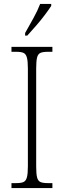

<svg xmlns="http://www.w3.org/2000/svg" viewBox="-20 -951 324 971"><path d="M38 0V-25H63Q87 -25 99 -30.5Q111 -36 116 -54Q121 -72 121 -109V-605Q121 -642 116 -660Q111 -678 99 -683.5Q87 -689 63 -689H38V-714H245V-689H221Q197 -689 184.5 -683.5Q172 -678 167.5 -660Q163 -642 163 -605V-109Q163 -72 167.5 -54Q172 -36 184.5 -30.5Q197 -25 221 -25H245V0ZM107 -784Q129 -823 149.5 -860Q170 -897 183 -931H239V-921Q228 -904 207.5 -876.5Q187 -849 162.5 -821Q138 -793 118 -771H107Z"/></svg>

Font: Noto Serif Tamil Condensed ExtraLight
Style: Regular
Weight: 200
Width: 3
Designer: Indian Type Foundry, Tom Grace, and the Monotype Design Team
Foundry: Monotype Imaging Inc.
Version: Version 2.004; ttfautohint (v1.8.4.7-5d5b)